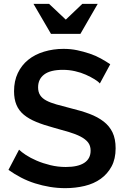

<svg xmlns="http://www.w3.org/2000/svg" viewBox="-20 -970 651 998"><path d="M499 -536Q491 -546 471.5 -558Q452 -570 426.5 -581.5Q401 -593 370 -600Q339 -607 307 -607Q242 -607 210 -583Q178 -559 178 -516Q178 -492 188.5 -475.5Q199 -459 220.5 -447.5Q242 -436 274 -427Q306 -418 349 -407Q403 -394 445.5 -378Q488 -362 518.5 -338.5Q549 -315 565 -281.5Q581 -248 581 -199Q581 -144 560 -105Q539 -66 503.5 -40.5Q468 -15 420 -3.5Q372 8 319 8Q279 8 239.5 1.5Q200 -5 162 -17Q124 -29 89.5 -47Q55 -65 24 -87L79 -192Q91 -180 114.5 -164.5Q138 -149 170.5 -135Q203 -121 242 -111.5Q281 -102 322 -102Q385 -102 418 -123.5Q451 -145 451 -187Q451 -213 437.5 -230Q424 -247 399 -260Q374 -273 339 -283.5Q304 -294 260 -306Q208 -320 169 -336Q130 -352 104 -373.5Q78 -395 65.5 -425Q53 -455 53 -496Q53 -549 72.5 -590Q92 -631 126.5 -659Q161 -687 209 -701.5Q257 -716 310 -716Q348 -716 381 -709Q414 -702 445.5 -691.5Q477 -681 504 -666Q531 -651 553 -636ZM235 -950 322 -868 408 -950H488L398 -794H245L154 -950Z"/></svg>

Font: Rising Sun SemiBold
Style: Regular
Weight: 600
Designer: Matt McInerney, Pablo Impallari, Rodrigo Fuenzalida (Raleway font), Stephen Hutchings (Greek), Cristiano Sobral (main ch
Foundry: The Rising Sun Project Authors
Version: Version 4.327; ttfautohint (v1.8.4.7-5d5b-dirty)